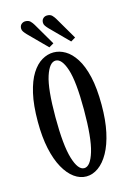

<svg xmlns="http://www.w3.org/2000/svg" viewBox="-109 -742 550 807"><g transform="rotate(-15 166.0 -338.0)"><path d="M164.5 11Q137 11 112 -7Q87 -25 67.5 -60Q48 -95 37 -146Q26 -197 26 -263.5Q26 -336 37.8 -386.5Q49.5 -437 69.2 -468.2Q89 -499.5 113.8 -514Q138.5 -528.5 164.5 -528.5Q190.5 -528.5 215.2 -514Q240 -499.5 260 -468.2Q280 -437 291.8 -386.5Q303.5 -336 303.5 -263.5Q303.5 -197 292.5 -146Q281.5 -95 262 -60Q242.5 -25 217.2 -7Q192 11 164.5 11ZM164.5 -25Q191.5 -25 209 -82.8Q226.5 -140.5 226.5 -263.5Q226.5 -385.5 209 -439.2Q191.5 -493 164.5 -493Q137.5 -493 120 -439.2Q102.5 -385.5 102.5 -263.5Q102.5 -140.5 120 -82.8Q137.5 -25 164.5 -25ZM249 -553.5 171 -632Q163.5 -640 159 -646.5Q154.5 -653 154.5 -660Q154.5 -672.5 161.8 -679Q169 -685.5 179 -685.5Q193 -685.5 200.5 -677.8Q208 -670 213.5 -660.5L269 -565.5ZM154 -553.5 76 -632Q68.5 -640 64 -646.5Q59.5 -653 59.5 -660Q59.5 -672.5 67 -679Q74.5 -685.5 84 -685.5Q98 -685.5 105.8 -677.8Q113.5 -670 119 -660.5L174.5 -565.5Z"/></g></svg>

Font: Imbue Thin 10pt
Style: Regular
Weight: 400
Version: Version 1.102